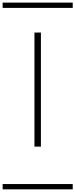

<svg xmlns="http://www.w3.org/2000/svg" viewBox="-20 -990 570 1453"><path d="M240.7 -743.7H289.6V119.6H240.7ZM0 402.8H530.3V442.9H0ZM0 -970.2H530.3V-930.2H0Z"/></svg>

Font: AzarMehrMSRS1
Style: Regular
Weight: 1
Designer: Amin Abedi
Version: Version 1.00